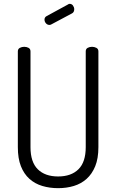

<svg xmlns="http://www.w3.org/2000/svg" viewBox="-20 -975 606 1001"><path d="M248 -848Q243 -845 238 -845Q227 -845 219.5 -853.5Q212 -862 212 -873Q212 -885 223 -891L335 -952Q338 -955 343 -955Q354 -955 360.5 -946Q367 -937 367 -927Q367 -911 355 -905ZM427 -707Q427 -720 437 -725.5Q447 -731 460 -731Q472 -731 482.5 -725.5Q493 -720 493 -707V-208Q493 -149 476.5 -108.5Q460 -68 431.5 -42.5Q403 -17 365 -5.5Q327 6 283 6Q239 6 200.5 -5.5Q162 -17 133.5 -42.5Q105 -68 89 -108.5Q73 -149 73 -208V-707Q73 -720 83.5 -725.5Q94 -731 106 -731Q119 -731 129 -725.5Q139 -720 139 -707V-208Q139 -130 177 -92.5Q215 -55 283 -55Q351 -55 389 -92.5Q427 -130 427 -208Z"/></svg>

Font: AkaAcidDosis
Style: Regular
Weight: 400
Designer: Edgar Tolentino, Pablo Impallari, Igino Marini, Aka-Acid
Foundry: Edgar Tolentino, Pablo Impallari, Igino Marini, Cyberella
Version: Version 1.007